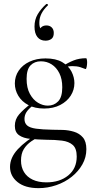

<svg xmlns="http://www.w3.org/2000/svg" viewBox="-20 -696 485 996"><path d="M180 280Q110 280 71 248.5Q32 217 32 170Q32 122 72 78.5Q112 35 185 -7L196 6Q167 20 142.5 37Q118 54 103.5 77.5Q89 101 89 137Q89 171 104.5 196.5Q120 222 149.5 236Q179 250 221 250Q290 250 334 214Q378 178 378 116Q378 74 357.5 56Q337 38 301.5 33.5Q266 29 219 29Q175 28 138 24.5Q101 21 79 5.5Q57 -10 57 -43Q57 -77 79 -102.5Q101 -128 140 -158L151 -149Q127 -130 117 -114Q107 -98 107 -79Q107 -57 121 -45Q135 -33 167 -28.5Q199 -24 252 -23Q277 -23 306.5 -22Q336 -21 364 -12.5Q392 -4 410 17Q428 38 428 78Q428 120 407.5 156.5Q387 193 352 221Q317 249 272 264.5Q227 280 180 280ZM209 -133Q161 -133 127 -151Q93 -169 75 -199Q57 -229 57 -263Q57 -300 77 -329.5Q97 -359 133 -376Q169 -393 216 -393Q270 -393 303 -373.5Q336 -354 351 -324.5Q366 -295 366 -265Q366 -230 347 -200Q328 -170 292.5 -151.5Q257 -133 209 -133ZM228 -148Q260 -148 281.5 -170Q303 -192 303 -243Q303 -286 288 -316Q273 -346 248 -362Q223 -378 192 -378Q159 -378 138.5 -357Q118 -336 118 -287Q118 -240 135 -209Q152 -178 177 -163Q202 -148 228 -148ZM301 -318 302 -351Q333 -371 362 -382.5Q391 -394 427 -394Q429 -394 430.5 -387Q432 -380 432 -372Q432 -361 429.5 -348.5Q427 -336 423 -338Q414 -342 396.5 -347.5Q379 -353 356 -353Q343 -353 332 -351Q321 -349 310 -346ZM220 -675Q224 -677 227.5 -673.5Q231 -670 228 -668Q206 -647 195 -625Q184 -603 184 -578Q184 -556 190.5 -548Q197 -540 206 -535L187 -529Q185 -547 195 -555.5Q205 -564 221 -564Q238 -564 248.5 -553.5Q259 -543 259 -525Q259 -503 246.5 -494Q234 -485 216 -485Q189 -485 174 -504Q159 -523 159 -558Q159 -594 175.5 -622Q192 -650 220 -675Z"/></svg>

Font: Cormorant Garamond Light
Style: Regular
Weight: 400
Version: Version 4.001